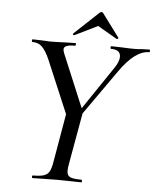

<svg xmlns="http://www.w3.org/2000/svg" viewBox="-54 -822 714 868"><g transform="rotate(5 302.5 -387.5)"><path d="M215 -592Q215 -585 220 -573L320 -334L449 -525Q472 -557 472 -581Q472 -613 429 -613Q426 -613 426 -619Q426 -625 429 -625L473 -624Q511 -622 535 -622Q550 -622 570 -624L602 -625Q605 -625 605 -619Q605 -613 602 -613Q538 -613 469 -514L326 -311L285 -81Q281 -62 281 -47Q281 -26 295 -19Q309 -12 347 -12Q350 -12 350 -6Q350 0 347 0Q318 0 302 -1L238 -2L171 -1Q155 0 127 0Q123 0 123 -6Q123 -12 127 -12Q160 -12 176.5 -17.5Q193 -23 201 -37Q209 -51 214 -81L252 -301L150 -542Q133 -580 116 -596.5Q99 -613 73 -613Q69 -613 69 -619Q69 -625 73 -625L111 -624Q139 -622 151 -622Q177 -622 221 -624L266 -625Q269 -625 269 -620Q269 -613 265 -613Q239 -613 227 -608Q215 -603 215 -592ZM252 -667 362 -770Q367 -775 371 -775Q377 -775 380 -770L458 -665Q458 -663 455 -661Q452 -659 450 -660L362 -711L258 -660H257Q254 -660 252 -662.5Q250 -665 252 -667Z"/></g></svg>

Font: CormorantInfant-MediumItalic
Style: Italic
Weight: 500
Italic angle: -10°
Designer: Christian Thalmann (Catharsis Fonts)
Foundry: Catharsis Fonts
Version: Version 3.303